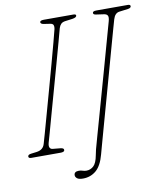

<svg xmlns="http://www.w3.org/2000/svg" viewBox="-92 -775 853 1004"><g transform="rotate(-10 334.5 -273.0)"><path d="M122.5 -61.5Q118 -44 122.8 -36Q127.5 -28 137 -27L178.5 -23Q197 -21 196 -11Q196 -5 190 -2.5Q184 0 177 0H20Q5 0 5 -9.5Q5 -20 24 -22L52 -25.5Q87.5 -30 96 -61Q99.5 -72 110.8 -112.5Q122 -153 138.5 -211.8Q155 -270.5 173.2 -336.5Q191.5 -402.5 208.5 -464.5Q225.5 -526.5 238.2 -574.2Q251 -622 256 -643Q258.5 -654.5 255.5 -663Q252.5 -671.5 237.5 -673.5L207.5 -678Q188.5 -680.5 188.5 -690.5Q189 -700 209.5 -700H366Q380 -700 380 -692.5Q380 -682 357 -678.5L319 -673.5Q303.5 -671.5 295.8 -663.5Q288 -655.5 284 -642.5Q278.5 -621 265.2 -573.2Q252 -525.5 234.8 -463.2Q217.5 -401 199 -335Q180.5 -269 164.2 -210.5Q148 -152 136.8 -111.8Q125.5 -71.5 122.5 -61.5ZM572.5 -638.5Q570 -630.5 559 -591.2Q548 -552 531.5 -492.8Q515 -433.5 495.8 -364Q476.5 -294.5 457.2 -225.2Q438 -156 421.5 -97.2Q405 -38.5 394.5 0Q384 38.5 382 45.5Q366.5 104 337 128.8Q307.5 153.5 267.5 153.5Q245.5 153.5 236.2 146Q227 138.5 227 129Q227 109.5 252.5 109.5Q264 109.5 272.8 112.8Q281.5 116 292 116Q313.5 116 330 101Q346.5 86 354 45Q357 27.5 360.5 14.8Q364 2 367 -8.5Q369.5 -18.5 380 -55.2Q390.5 -92 405.8 -146.5Q421 -201 438.8 -263.8Q456.5 -326.5 474 -388.8Q491.5 -451 506.2 -504.2Q521 -557.5 530.8 -592.2Q540.5 -627 542.5 -634Q548 -654.5 543.2 -663Q538.5 -671.5 524.5 -673.5L482.5 -679.5Q468 -681.5 468.5 -690.5Q469 -700 488 -700H655.5Q669 -700 669 -691Q668 -681 652 -679L605.5 -673Q582 -670 572.5 -638.5Z"/></g></svg>

Font: Fraunces144ptSuperSoftThinItalic
Style: Italic
Weight: 100
Italic angle: -16°
Version: Version 1.000;[0bf87f6ff]